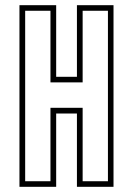

<svg xmlns="http://www.w3.org/2000/svg" viewBox="-20 -720 512 740"><path d="M55 0V-700H196.5V-424H276.5V-700H417.5V0H276.5V-282.5H196.5V0ZM77 -21.5H174.5V-304.5H298.5V-21.5H396V-678.5H298.5V-402.5H174.5V-678.5H77Z"/></svg>

Font: Tourney Condensed ExtraLight
Style: Regular
Weight: 200
Width: 3
Designer: Tyler Finck
Foundry: Etcetera Type Co
Version: Version 1.010; ttfautohint (v1.8.3)